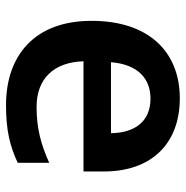

<svg xmlns="http://www.w3.org/2000/svg" viewBox="-10 -582 603 622"><g transform="rotate(90 291.0 -271.5)"><path d="M299 -553C149 -553 48 -453 48 -267C48 -82 161 10 321 10C401 10 453 -2 508 -28V-130C448 -103 396 -89 327 -89C235 -89 182 -145 179 -241H536V-307C536 -461 446 -553 299 -553ZM300 -458C376 -458 411 -405 412 -330H182C189 -415 233 -458 300 -458Z"/></g></svg>

Font: Noto Kufi Arabic SemiBold
Style: Regular
Weight: 600
Designer: Monotype Design Team, David Williams, Khaled Hosny
Foundry: Google LLC
Version: Version 2.109